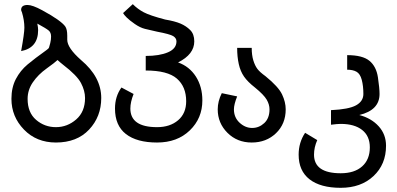

<svg xmlns="http://www.w3.org/2000/svg" viewBox="-20 -692 1915 927"><path d="M82 -445.3Q97.7 -531.2 97.7 -558.6Q97.7 -593.8 85.9 -632.8Q82 -640.6 82 -644.5Q82 -668 113.3 -668Q136.7 -668 183.6 -642.6Q230.5 -617.2 257.8 -597.7Q285.2 -578.1 294.9 -564.5Q304.7 -550.8 304.7 -519.5V-500Q304.7 -460.9 371.1 -402.3Q468.8 -320.3 468.8 -218.8Q468.8 -128.9 410.2 -66.4Q351.6 -3.9 250 -3.9Q156.2 -3.9 95.7 -66.4Q35.2 -128.9 35.2 -214.8Q35.2 -269.5 56.6 -310.5Q78.1 -351.6 113.3 -380.9Q148.4 -410.2 203.1 -449.2Q214.8 -457 216.8 -462.9Q218.8 -468.8 222.7 -484.4Q226.6 -500 226.6 -515.6Q226.6 -535.2 214.8 -544.9Q203.1 -554.7 160.2 -578.1Q164.1 -558.6 164.1 -546.9Q164.1 -460.9 82 -445.3ZM257.8 -402.3Q246.1 -390.6 205.1 -361.3Q164.1 -332 138.7 -294.9Q113.3 -257.8 113.3 -214.8Q113.3 -148.4 154.3 -113.3Q195.3 -78.1 250 -78.1Q304.7 -78.1 347.7 -115.2Q390.6 -152.3 390.6 -218.8Q390.6 -253.9 371.1 -291Q351.6 -328.1 285.2 -378.9Q265.6 -394.5 257.8 -402.3Z M839.8 -390.6Q894.5 -371.1 925.8 -322.3Q957 -273.4 957 -207Q957 -121.1 896.5 -62.5Q835.9 -3.9 738.3 -3.9Q640.6 -3.9 587.9 -44.9Q535.2 -85.9 535.2 -168Q535.2 -226.6 566.4 -269.5L625 -238.3Q609.4 -199.2 609.4 -168Q609.4 -78.1 738.3 -78.1Q800.8 -78.1 839.8 -111.3Q878.9 -144.5 878.9 -203.1Q878.9 -273.4 834 -312.5Q789.1 -351.6 683.6 -351.6V-421.9Q750 -421.9 791 -439.5Q832 -457 832 -492.2Q832 -507.8 816.4 -517.6Q800.8 -527.3 738.3 -539.1Q703.1 -546.9 679.7 -552.7Q656.2 -558.6 630.9 -576.2Q605.5 -593.8 591.8 -607.4Q578.1 -621.1 574.2 -628.9L621.1 -671.9Q644.5 -648.4 673.8 -632.8Q703.1 -617.2 777.3 -597.7Q824.2 -589.8 851.6 -578.1Q878.9 -566.4 898.4 -546.9Q918 -527.3 918 -492.2Q918 -429.7 839.8 -390.6Z M1195.3 -460.9Q1195.3 -425.8 1203.1 -400.4Q1210.9 -375 1222.7 -359.4Q1234.4 -343.8 1261.7 -324.2Q1324.2 -273.4 1341.8 -236.3Q1359.4 -199.2 1359.4 -164.1Q1359.4 -93.8 1312.5 -48.8Q1265.6 -3.9 1195.3 -3.9Q1125 -3.9 1078.1 -50.8Q1031.2 -97.7 1031.2 -164.1Q1031.2 -203.1 1050.8 -242.2L1125 -226.6Q1109.4 -187.5 1109.4 -164.1Q1109.4 -125 1136.7 -99.6Q1164.1 -74.2 1197.3 -74.2Q1230.5 -74.2 1255.9 -97.7Q1281.2 -121.1 1281.2 -164.1Q1281.2 -187.5 1267.6 -210.9Q1253.9 -234.4 1210.9 -269.5Q1175.8 -296.9 1158.2 -322.3Q1140.6 -347.7 1132.8 -382.8Q1125 -418 1125 -460.9Z M1714.8 -136.7Q1773.4 -121.1 1808.6 -82Q1843.8 -43 1843.8 11.7Q1843.8 101.6 1783.2 158.2Q1722.7 214.8 1625 214.8Q1527.3 214.8 1474.6 173.8Q1421.9 132.8 1421.9 54.7Q1421.9 -3.9 1453.1 -50.8L1511.7 -15.6Q1496.1 19.5 1496.1 54.7Q1496.1 144.5 1625 144.5Q1691.4 144.5 1728.5 111.3Q1765.6 78.1 1765.6 19.5Q1765.6 -35.2 1728.5 -64.5Q1691.4 -93.8 1625 -93.8Q1609.4 -93.8 1578.1 -89.8V-160.2Q1664.1 -164.1 1699.2 -183.6Q1734.4 -203.1 1734.4 -238.3Q1734.4 -277.3 1726.6 -306.6Q1718.8 -335.9 1701.2 -345.7Q1683.6 -355.5 1656.2 -355.5V-425.8Q1730.5 -425.8 1763.7 -398.4Q1796.9 -371.1 1804.7 -318.4Q1812.5 -265.6 1812.5 -238.3Q1812.5 -160.2 1714.8 -136.7Z"/></svg>

Font: 和音 by 宁静之雨，公众号njzyshare
Style: Regular
Weight: 400
Designer: Steve Matteson
Foundry: Ascender Corporation
Version: Version 6.00;June 8, 2018;FontCreator 11.0.0.2388 32-bit